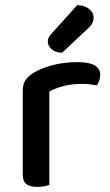

<svg xmlns="http://www.w3.org/2000/svg" viewBox="-20 -725 430 751"><path d="M173 -2Q166 1 153.5 3.5Q141 6 126 6Q97 6 83 -5Q69 -16 69 -42V-370Q69 -395 79 -410.5Q89 -426 111 -440Q140 -458 185 -470Q230 -482 284 -482Q372 -482 372 -432Q372 -420 368 -409.5Q364 -399 359 -391Q349 -393 334 -395Q319 -397 302 -397Q262 -397 229 -388.5Q196 -380 173 -367ZM282 -705Q312 -704 329 -689.5Q346 -675 346 -658Q346 -641 339 -630.5Q332 -620 315 -605L223 -519Q197 -519 182 -532.5Q167 -546 167 -562Q167 -572 171.5 -580Q176 -588 184 -596Z"/></svg>

Font: Baloo Thambi 2 Medium
Style: Regular
Weight: 500
Designer: Aadarsh Rajan and Ek Type
Foundry: Ek Type
Version: Version 1.640;hotconv 1.0.111;makeotfexe 2.5.65597; ttfautoh